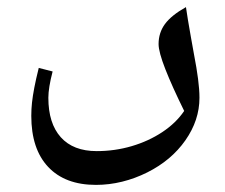

<svg xmlns="http://www.w3.org/2000/svg" viewBox="-20 -261 632 540"><path d="M250 259Q163 259 115.5 208.5Q68 158 68 65Q68 46 70 27.5Q72 9 76.5 -14.5Q81 -38 89 -70L128 -60Q116 -14 116 14Q116 86 151 125Q186 164 252 164Q303 164 350.5 150Q398 136 436.5 110.5Q475 85 498 51Q464 -18 445 -66.5Q426 -115 426 -137Q426 -169 444 -193.5Q462 -218 503 -241Q505 -227 508.5 -205.5Q512 -184 516.5 -159Q521 -134 526 -106Q533 -70 537 -39.5Q541 -9 541 14Q541 77 501.5 133.5Q462 190 394 224Q360 241 323.5 250Q287 259 250 259Z"/></svg>

Font: Noto Naskh Arabic Medium
Style: Regular
Weight: 500
Designer: Monotype Design Team, David Williams, Mohamad Dakak and Nizar Qandah
Foundry: Monotype Imaging Inc.
Version: Version 2.016